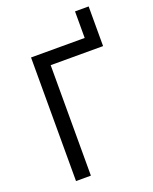

<svg xmlns="http://www.w3.org/2000/svg" viewBox="-156 -933 810 1019"><g transform="rotate(-20 249.5 -424.0)"><path d="M93 0V-698H396V-848H473V-624H177V0Z"/></g></svg>

Font: Aneliza
Style: Regular
Weight: 400
Designer: Mike Abbink, Paul van der Laan, Pieter van Rosmalen
Foundry: Bold Monday
Version: Version 3.0